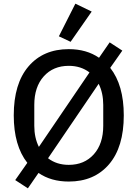

<svg xmlns="http://www.w3.org/2000/svg" viewBox="-20 -978 750 1047"><path d="M365 -750 301 -780 391 -958 480 -915ZM132 49 63 4 129 -90Q55 -184 55 -349Q55 -522 135.5 -616Q216 -710 355 -710Q452 -710 520 -663L578 -747L647 -702L581 -608Q655 -514 655 -349Q655 -176 574.5 -82Q494 12 355 12Q258 12 190 -35ZM192 -177 468 -583Q421 -619 355 -619Q270 -619 218.5 -561.5Q167 -504 167 -406V-292Q167 -227 192 -177ZM355 -79Q440 -79 491.5 -136.5Q543 -194 543 -292V-406Q543 -471 518 -521L242 -115Q289 -79 355 -79Z"/></svg>

Font: Anuphan Medium
Style: Regular
Weight: 500
Designer: Mike Abbink, Paul van der Laan, Pieter van Rosmalen, Mint Tantisuwanna
Foundry: Bold Monday; Cadson Demak
Version: Version 3.002;hotconv 1.0.109;makeotfexe 2.5.65596